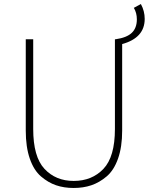

<svg xmlns="http://www.w3.org/2000/svg" viewBox="-20 -921 745 954"><path d="M645 -882 680 -901Q699 -866 699 -827Q699 -733 587 -702V-272Q587 -191 566.5 -133Q546 -75 510 -44.5Q474 -14 434 -0.5Q394 13 346 13Q298 13 258.5 -0.5Q219 -14 183.5 -44.5Q148 -75 128 -133Q108 -191 108 -272V-726H145V-280Q145 -142 201 -82Q257 -22 346 -22Q437 -22 494 -82Q551 -142 551 -280V-726H555Q610 -734 635 -758Q660 -782 660 -825Q660 -857 645 -882Z"/></svg>

Font: Noto Sans Korean Thin
Style: Regular
Weight: 250
Designer: Ryoko NISHIZUKA  (kana & ideographs); Paul D. Hunt (Latin, Greek & Cyrillic); Wenlong ZHANG  (bopomofo); Sandoll Communi
Foundry: Adobe Systems Incorporated
Version: Version 1.0001;PS 1;hotconv 1.0.78;makeotf.lib2.5.61930